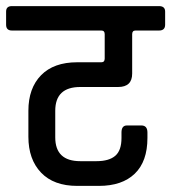

<svg xmlns="http://www.w3.org/2000/svg" viewBox="-44 -643 561 629"><path d="M209 -439H288Q299 -439 299 -451V-531Q299 -543 288 -543H-5Q-24 -543 -24 -562V-605Q-24 -623 -5 -623H477Q497 -623 497 -605V-562Q497 -543 477 -543H400Q389 -543 389 -531V-402Q389 -358 343 -358H219Q137 -358 137 -280V-193Q137 -115 219 -115H272Q313 -115 333.5 -132.5Q354 -150 354 -191V-209Q354 -232 372 -232H419Q439 -232 439 -209V-191Q439 -114 397.5 -74Q356 -34 280 -34H209Q132 -34 90.5 -77.5Q49 -121 49 -195V-280Q49 -354 90.5 -396.5Q132 -439 209 -439Z"/></svg>

Font: Rajdhani Semibold
Style: Regular
Weight: 600
Designer: Satya Rajpurohit, Jyotish Sonowal
Foundry: Indian Type Foundry
Version: Version 1.200;PS 1.0;hotconv 1.0.78;makeotf.lib2.5.61930; tt